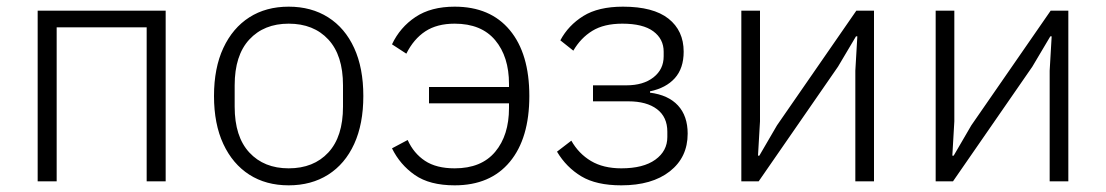

<svg xmlns="http://www.w3.org/2000/svg" viewBox="-20 -544 3317 576"><path d="M93 0V-512H477V0H420V-462H150V0Z M846 12Q778 12 728 -20Q678 -52 650 -112Q622 -172 622 -256Q622 -340 650 -400Q678 -460 728 -492Q778 -524 846 -524Q914 -524 964.5 -492Q1015 -460 1042.5 -400Q1070 -340 1070 -256Q1070 -172 1042.5 -112Q1015 -52 964.5 -20Q914 12 846 12ZM846 -39Q921 -39 965 -86.5Q1009 -134 1009 -224V-288Q1009 -378 965 -425.5Q921 -473 846 -473Q772 -473 728 -425.5Q684 -378 684 -288V-224Q684 -134 728 -86.5Q772 -39 846 -39Z M1267 -234V-283H1507V-292Q1507 -374 1465.5 -423.5Q1424 -473 1344 -473Q1291 -473 1256 -450Q1221 -427 1199 -383L1156 -411Q1180 -462 1226.5 -493Q1273 -524 1344 -524Q1451 -524 1509.5 -453.5Q1568 -383 1568 -256Q1568 -129 1509.5 -58.5Q1451 12 1344 12Q1269 12 1224.5 -19Q1180 -50 1156 -99L1203 -124Q1221 -84 1255 -61.5Q1289 -39 1344 -39Q1424 -39 1465.5 -88.5Q1507 -138 1507 -220V-234Z M1844 12Q1769 12 1724 -15Q1679 -42 1651 -89L1694 -122Q1716 -83 1753 -61Q1790 -39 1844 -39Q1910 -39 1946 -65Q1982 -91 1982 -133V-149Q1982 -193 1951 -216.5Q1920 -240 1865 -240H1759V-288H1859Q1910 -288 1940.5 -312Q1971 -336 1971 -375V-389Q1971 -427 1940 -450Q1909 -473 1847 -473Q1792 -473 1757 -451.5Q1722 -430 1700 -392L1661 -423Q1685 -468 1730 -496Q1775 -524 1849 -524Q1940 -524 1985.5 -488Q2031 -452 2031 -389Q2031 -339 2004.5 -309.5Q1978 -280 1930 -270V-266Q1985 -259 2014 -227.5Q2043 -196 2043 -143Q2043 -72 1989.5 -30Q1936 12 1844 12Z M2204 0V-512H2260V-180L2254 -77H2258L2311 -168L2549 -512H2602V0H2546V-332L2552 -435H2548L2494 -344L2256 0Z M2787 0V-512H2843V-180L2837 -77H2841L2894 -168L3132 -512H3185V0H3129V-332L3135 -435H3131L3077 -344L2839 0Z"/></svg>

Font: IBM Plex Sans Light
Style: Regular
Weight: 300
Designer: Mike Abbink, Paul van der Laan, Pieter van Rosmalen
Foundry: Bold Monday
Version: Version 3.201